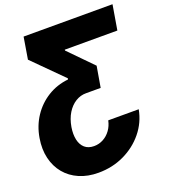

<svg xmlns="http://www.w3.org/2000/svg" viewBox="-178 -846 1038 1179"><g transform="rotate(-20 341.5 -256.5)"><path d="M626 -66.4Q610.8 15.1 558.6 79.1Q506.3 143.1 429.4 179.4Q352.5 215.8 261.7 215.8Q191.9 215.8 137 191.9Q82 168 45.9 124.5Q9.8 81.1 -4.4 21.7Q-18.6 -37.6 -6.8 -108.4Q5.9 -184.6 45.7 -244.4Q85.4 -304.2 145.8 -341.6Q206.1 -378.9 280.3 -386.7L282.2 -393.6L90.8 -585L114.3 -727.5H695.3L668 -565.4H324.2V-559.6L474.6 -406.2L451.2 -269.5H356.4Q319.3 -270 286.9 -250Q254.4 -230 231.7 -193.1Q209 -156.2 200.2 -104.5Q192.9 -58.6 200.7 -23.2Q208.5 12.2 231.4 32.5Q254.4 52.7 292 52.7Q324.2 52.7 352.3 37.6Q380.4 22.5 399.9 -4.4Q419.4 -31.2 426.8 -66.4Z"/></g></svg>

Font: Inter 28pt Black
Style: Italic
Weight: 900
Italic angle: -9.3988°
Designer: Rasmus Andersson
Foundry: rsms
Version: Version 4.001;git-66647c0bb